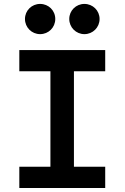

<svg xmlns="http://www.w3.org/2000/svg" viewBox="-20 -945 626 965"><path d="M77.1 0H508.8V-106.9H351.6V-586.9H508.8V-693.4H77.1V-586.9H233.4V-106.9H77.1ZM181.6 -773.4C224.1 -773.4 257.8 -807.1 257.8 -849.6C257.8 -892.1 224.1 -925.3 181.6 -925.3C139.6 -925.3 105.5 -892.1 105.5 -849.6C105.5 -807.1 139.6 -773.4 181.6 -773.4ZM404.3 -773.4C446.3 -773.4 480.5 -807.1 480.5 -849.6C480.5 -892.1 446.3 -925.3 404.3 -925.3C362.3 -925.3 328.1 -892.1 328.1 -849.6C328.1 -807.1 362.3 -773.4 404.3 -773.4Z"/></svg>

Font: Cascadia Mono SemiBold
Style: Regular
Weight: 600
Monospace: yes
Designer: Aaron Bell
Foundry: Saja Typeworks
Version: Version 2404.023